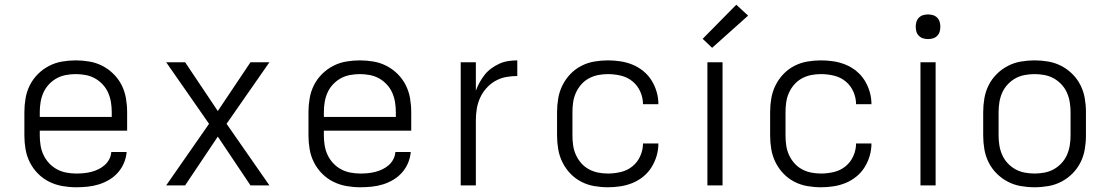

<svg xmlns="http://www.w3.org/2000/svg" viewBox="-20 -783 4690 811"><path d="M302 8Q273 8 244 3Q215 -2 188.5 -15Q162 -28 141 -49Q120 -70 106.5 -96.5Q93 -123 88 -152Q83 -181 83 -210V-310Q83 -339 88 -368Q93 -397 106 -423Q119 -449 140 -470Q161 -491 187 -504.5Q213 -518 242 -523Q271 -528 300 -528Q329 -528 358 -523Q387 -518 413 -504.5Q439 -491 460 -470Q481 -449 494 -423Q507 -397 512 -368Q517 -339 517 -310V-231H148V-210Q148 -189 151.5 -168Q155 -147 164 -128Q173 -109 187.5 -93.5Q202 -78 220.5 -68Q239 -58 260 -54Q281 -50 302 -50Q318 -50 334 -51.5Q350 -53 365.5 -57Q381 -61 395.5 -68Q410 -75 422 -85.5Q434 -96 441.5 -110.5Q449 -125 450 -141H515Q513 -117 503.5 -94.5Q494 -72 478 -54Q462 -36 441 -23.5Q420 -11 397 -4Q374 3 350 5.5Q326 8 302 8ZM148 -289H452V-310Q452 -331 448.5 -352Q445 -373 436.5 -392Q428 -411 413.5 -426.5Q399 -442 381 -452Q363 -462 342 -466Q321 -470 300 -470Q279 -470 258 -466Q237 -462 219 -452Q201 -442 186.5 -426.5Q172 -411 163.5 -392Q155 -373 151.5 -352Q148 -331 148 -310Z M682 0 863 -260 682 -520H762L900 -314L1038 -520H1118L937 -260L1118 0H1038L900 -206L762 0Z M1502 8Q1473 8 1444 3Q1415 -2 1388.5 -15Q1362 -28 1341 -49Q1320 -70 1306.5 -96.5Q1293 -123 1288 -152Q1283 -181 1283 -210V-310Q1283 -339 1288 -368Q1293 -397 1306 -423Q1319 -449 1340 -470Q1361 -491 1387 -504.5Q1413 -518 1442 -523Q1471 -528 1500 -528Q1529 -528 1558 -523Q1587 -518 1613 -504.5Q1639 -491 1660 -470Q1681 -449 1694 -423Q1707 -397 1712 -368Q1717 -339 1717 -310V-231H1348V-210Q1348 -189 1351.5 -168Q1355 -147 1364 -128Q1373 -109 1387.5 -93.5Q1402 -78 1420.5 -68Q1439 -58 1460 -54Q1481 -50 1502 -50Q1518 -50 1534 -51.5Q1550 -53 1565.5 -57Q1581 -61 1595.5 -68Q1610 -75 1622 -85.5Q1634 -96 1641.5 -110.5Q1649 -125 1650 -141H1715Q1713 -117 1703.5 -94.5Q1694 -72 1678 -54Q1662 -36 1641 -23.5Q1620 -11 1597 -4Q1574 3 1550 5.5Q1526 8 1502 8ZM1348 -289H1652V-310Q1652 -331 1648.5 -352Q1645 -373 1636.5 -392Q1628 -411 1613.5 -426.5Q1599 -442 1581 -452Q1563 -462 1542 -466Q1521 -470 1500 -470Q1479 -470 1458 -466Q1437 -462 1419 -452Q1401 -442 1386.5 -426.5Q1372 -411 1363.5 -392Q1355 -373 1351.5 -352Q1348 -331 1348 -310Z M1926 0V-520H1990V-400Q1997 -419 2006.5 -436Q2016 -453 2028 -468Q2040 -483 2056 -494.5Q2072 -506 2089.5 -514Q2107 -522 2126.5 -525Q2146 -528 2165 -528V-462Q2141 -462 2117 -457.5Q2093 -453 2072 -441Q2051 -429 2034.5 -410.5Q2018 -392 2008 -370Q1998 -348 1994 -324Q1990 -300 1990 -276V0Z M2548 8Q2519 8 2490 3Q2461 -2 2435 -15.5Q2409 -29 2389 -50Q2369 -71 2356 -97Q2343 -123 2338 -152Q2333 -181 2333 -210V-310Q2333 -339 2338 -368Q2343 -397 2356 -423Q2369 -449 2389 -470Q2409 -491 2435 -504.5Q2461 -518 2490 -523Q2519 -528 2548 -528Q2574 -528 2600.5 -524Q2627 -520 2651.5 -510Q2676 -500 2697 -483Q2718 -466 2732 -443.5Q2746 -421 2753.5 -395.5Q2761 -370 2761 -343Q2761 -343 2761 -343Q2761 -343 2761 -343H2696Q2696 -343 2696 -343Q2696 -343 2696 -343Q2696 -370 2684.5 -396Q2673 -422 2651.5 -439.5Q2630 -457 2602.5 -463.5Q2575 -470 2548 -470Q2527 -470 2506.5 -466Q2486 -462 2467.5 -452Q2449 -442 2435 -426Q2421 -410 2412.5 -391Q2404 -372 2401 -351.5Q2398 -331 2398 -310V-210Q2398 -189 2401 -168.5Q2404 -148 2412.5 -129Q2421 -110 2435 -94Q2449 -78 2467.5 -68Q2486 -58 2506.5 -54Q2527 -50 2548 -50Q2575 -50 2602.5 -56.5Q2630 -63 2651.5 -80.5Q2673 -98 2684.5 -124Q2696 -150 2696 -177Q2696 -177 2696 -177Q2696 -177 2696 -177H2761Q2761 -177 2761 -177Q2761 -177 2761 -177Q2761 -150 2753.5 -124.5Q2746 -99 2732 -76.5Q2718 -54 2697 -37Q2676 -20 2651.5 -10Q2627 0 2600.5 4Q2574 8 2548 8Z M2968 0V-520H3032V0ZM2988 -581 2948 -619 3090 -763 3140 -717Z M3448 8Q3419 8 3390 3Q3361 -2 3335 -15.5Q3309 -29 3289 -50Q3269 -71 3256 -97Q3243 -123 3238 -152Q3233 -181 3233 -210V-310Q3233 -339 3238 -368Q3243 -397 3256 -423Q3269 -449 3289 -470Q3309 -491 3335 -504.5Q3361 -518 3390 -523Q3419 -528 3448 -528Q3474 -528 3500.5 -524Q3527 -520 3551.5 -510Q3576 -500 3597 -483Q3618 -466 3632 -443.5Q3646 -421 3653.5 -395.5Q3661 -370 3661 -343Q3661 -343 3661 -343Q3661 -343 3661 -343H3596Q3596 -343 3596 -343Q3596 -343 3596 -343Q3596 -370 3584.5 -396Q3573 -422 3551.5 -439.5Q3530 -457 3502.5 -463.5Q3475 -470 3448 -470Q3427 -470 3406.5 -466Q3386 -462 3367.5 -452Q3349 -442 3335 -426Q3321 -410 3312.5 -391Q3304 -372 3301 -351.5Q3298 -331 3298 -310V-210Q3298 -189 3301 -168.5Q3304 -148 3312.5 -129Q3321 -110 3335 -94Q3349 -78 3367.5 -68Q3386 -58 3406.5 -54Q3427 -50 3448 -50Q3475 -50 3502.5 -56.5Q3530 -63 3551.5 -80.5Q3573 -98 3584.5 -124Q3596 -150 3596 -177Q3596 -177 3596 -177Q3596 -177 3596 -177H3661Q3661 -177 3661 -177Q3661 -177 3661 -177Q3661 -150 3653.5 -124.5Q3646 -99 3632 -76.5Q3618 -54 3597 -37Q3576 -20 3551.5 -10Q3527 0 3500.5 4Q3474 8 3448 8Z M3868 0V-520H3932V0ZM3900 -618Q3889 -618 3879 -621Q3869 -624 3861.5 -631.5Q3854 -639 3851 -649Q3848 -659 3848 -670Q3848 -681 3851 -691Q3854 -701 3861.5 -708.5Q3869 -716 3879 -719Q3889 -722 3900 -722Q3911 -722 3921 -719Q3931 -716 3938.5 -708.5Q3946 -701 3949 -691Q3952 -681 3952 -670Q3952 -659 3949 -649Q3946 -639 3938.5 -631.5Q3931 -624 3921 -621Q3911 -618 3900 -618Z M4350 8Q4321 8 4292 3Q4263 -2 4237 -15.5Q4211 -29 4190 -50Q4169 -71 4156 -97Q4143 -123 4138 -152Q4133 -181 4133 -210V-310Q4133 -339 4138 -368Q4143 -397 4156 -423Q4169 -449 4190 -470Q4211 -491 4237 -504.5Q4263 -518 4292 -523Q4321 -528 4350 -528Q4379 -528 4408 -523Q4437 -518 4463 -504.5Q4489 -491 4510 -470Q4531 -449 4544 -423Q4557 -397 4562 -368Q4567 -339 4567 -310V-210Q4567 -181 4562 -152Q4557 -123 4544 -97Q4531 -71 4510 -50Q4489 -29 4463 -15.5Q4437 -2 4408 3Q4379 8 4350 8ZM4350 -50Q4371 -50 4392 -54Q4413 -58 4431 -68Q4449 -78 4463.5 -93.5Q4478 -109 4486.5 -128Q4495 -147 4498.5 -168Q4502 -189 4502 -210V-310Q4502 -331 4498.5 -352Q4495 -373 4486.5 -392Q4478 -411 4463.5 -426.5Q4449 -442 4431 -452Q4413 -462 4392 -466Q4371 -470 4350 -470Q4329 -470 4308 -466Q4287 -462 4269 -452Q4251 -442 4236.5 -426.5Q4222 -411 4213.5 -392Q4205 -373 4201.5 -352Q4198 -331 4198 -310V-210Q4198 -189 4201.5 -168Q4205 -147 4213.5 -128Q4222 -109 4236.5 -93.5Q4251 -78 4269 -68Q4287 -58 4308 -54Q4329 -50 4350 -50Z"/></svg>

Font: Iosevka Aile Custom Light
Style: Regular
Weight: 300
Designer: Belleve Invis
Foundry: Belleve Invis
Version: Version 17.0.2; ttfautohint (v1.8.3)